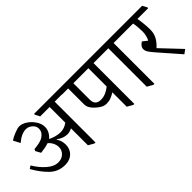

<svg xmlns="http://www.w3.org/2000/svg" viewBox="32 -1332 2035 2035"><g transform="rotate(-45 1050.0 -314.0)"><path d="M809 -582H698V30H683L620 -6V-259H618Q584 -241 549 -241Q490 -241 431 -285L428 -283Q460 -235 460 -177Q460 -111 417 -69.5Q374 -28 304 -28Q200 -28 130 -97.5Q60 -167 6 -264L39 -285Q82 -211 144.5 -155Q207 -99 271 -99Q323 -99 356.5 -131Q390 -163 390 -209Q390 -241 375 -271.5Q360 -302 334 -324Q281 -307 213 -300L182 -357L191 -378Q280 -385 322 -409Q348 -425 363 -447Q378 -469 378 -502Q377 -537 345.5 -564.5Q314 -592 276 -592Q209 -592 133 -527L93 -603Q121 -623 171 -643Q221 -663 247 -663Q288 -663 332.5 -633.5Q377 -604 407 -558Q437 -512 437 -465Q437 -432 421.5 -400.5Q406 -369 376 -344Q405 -329 442 -318.5Q479 -308 512 -308Q544 -308 570 -317.5Q596 -327 620 -345V-580H479L452 -631V-645H781L809 -593Z M1389 -593V-580H1278V32H1263L1200 -4V-219H1198Q1169 -200 1139 -188.5Q1109 -177 1072 -177Q1041 -177 1011 -193.5Q981 -210 949 -241Q923 -266 910.5 -290.5Q898 -315 898 -346V-580H805L778 -631V-645H1362ZM1060 -249Q1099 -249 1136 -265.5Q1173 -282 1201 -306V-580H976V-334Q976 -249 1059 -249Z M1690 -593V-580H1579V32H1564L1500 -4V-580H1385L1358 -631V-645H1662Z M2099 -582H1938Q1946 -540 1950.5 -490.5Q1955 -441 1955 -408Q1955 -346 1929.5 -301.5Q1904 -257 1862 -220L2071 1L2025 35L1816 -204Q1782 -243 1768.5 -265.5Q1755 -288 1755 -313Q1755 -333 1770.5 -352Q1786 -371 1803 -380L1856 -338Q1867 -357 1875 -387.5Q1883 -418 1883 -448Q1883 -476 1880 -514Q1877 -552 1871 -580H1686L1659 -631V-645H2072L2100 -593Z"/></g></svg>

Font: Martel
Style: Regular
Weight: 400
Designer: Dan Reynolds
Foundry: Dan Reynolds
Version: Version 1.001; ttfautohint (v1.1) -l 5 -r 5 -G 72 -x 0 -D la